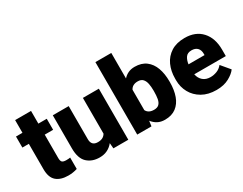

<svg xmlns="http://www.w3.org/2000/svg" viewBox="-82 -1230 2181 1721"><g transform="rotate(-30 1008.0 -370.0)"><path d="M324.7 -528.3V-414.1H237.8V-172.4Q237.8 -141.1 249.5 -130.1Q261.2 -119.1 291.5 -119.1Q305.7 -119.1 314.9 -119.9Q324.2 -120.6 332.5 -122.1V-4.4Q289.1 9.8 239.7 9.8Q160.2 9.8 116.7 -28.1Q73.2 -65.9 73.2 -151.9V-414.1H6.3V-528.3H73.2V-659.7H237.8V-528.3Z M709.5 0 704.6 -56.6Q680.2 -25.4 644.8 -7.8Q609.4 9.8 564 9.8Q485.8 9.8 436.5 -36.1Q387.2 -82 387.2 -186.5V-528.3H551.8V-185.5Q551.8 -117.2 618.2 -117.2Q648.9 -117.2 668.5 -128.2Q688 -139.2 698.7 -158.7V-528.3H863.8V0Z M1444.8 -270V-259.8Q1444.8 -180.2 1422.9 -119.4Q1400.9 -58.6 1355.5 -24.4Q1310.1 9.8 1239.7 9.8Q1196.8 9.8 1165 -7.3Q1133.3 -24.4 1110.8 -54.2L1103.5 0H956.1V-750H1120.6V-486.3Q1142.6 -510.7 1171.6 -524.4Q1200.7 -538.1 1238.8 -538.1Q1309.6 -538.1 1355.2 -503.4Q1400.9 -468.8 1422.9 -408.2Q1444.8 -347.7 1444.8 -270ZM1280.3 -259.8V-270Q1280.3 -308.6 1273.9 -340.6Q1267.6 -372.6 1250 -391.8Q1232.4 -411.1 1197.8 -411.1Q1141.6 -411.1 1120.6 -369.1V-158.2Q1141.6 -116.7 1198.7 -116.7Q1234.4 -116.7 1251.7 -134.8Q1269 -152.8 1274.7 -185.1Q1280.3 -217.3 1280.3 -259.8Z M1773.4 9.8Q1687.5 9.8 1626.5 -25.4Q1565.4 -60.5 1533.2 -118.9Q1501 -177.2 1501 -246.6V-265.1Q1501 -342.3 1529.3 -404.1Q1557.6 -465.8 1614.5 -502Q1671.4 -538.1 1755.9 -538.1Q1868.2 -538.1 1931.9 -468.3Q1995.6 -398.4 1995.6 -279.3V-212.4H1668.9Q1677.7 -168.5 1707.5 -142.8Q1737.3 -117.2 1784.2 -117.2Q1817.9 -117.2 1850.6 -129.9Q1883.3 -142.6 1906.7 -171.9L1981.4 -83Q1957 -48.3 1903.3 -19.3Q1849.6 9.8 1773.4 9.8ZM1754.4 -411.1Q1712.4 -411.1 1693.4 -384Q1674.3 -356.9 1668.9 -315.4H1835V-328.1Q1835.4 -367.2 1814.5 -389.2Q1793.5 -411.1 1754.4 -411.1Z"/></g></svg>

Font: Vazirmatn UI FD Black
Style: Regular
Weight: 900
Designer: Saber Rastikerdar
Foundry: Saber Rastikerdar
Version: Version 33.003